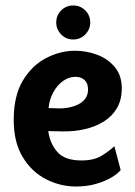

<svg xmlns="http://www.w3.org/2000/svg" viewBox="-20 -676 494 700"><path d="M257 4Q200 4 148 -22.5Q96 -49 63 -103Q30 -157 30 -239Q30 -327 63.5 -382.5Q97 -438 148.5 -464.5Q200 -491 253 -491Q295 -491 334 -476.5Q373 -462 398.5 -431.5Q424 -401 424 -354Q424 -312 406.5 -282Q389 -252 358.5 -233Q328 -214 289 -205Q250 -196 207 -197L156 -198Q162 -153 189 -122Q216 -91 277 -91Q323 -91 351 -108.5Q379 -126 397 -143L420 -56Q411 -44 388 -30Q365 -16 331.5 -6Q298 4 257 4ZM157 -282 190 -281Q209 -280 228.5 -283.5Q248 -287 264.5 -295Q281 -303 291 -316.5Q301 -330 301 -350Q301 -373 288 -384.5Q275 -396 255 -396Q231 -396 209.5 -380.5Q188 -365 174 -339Q160 -313 157 -282ZM247 -532Q221 -532 203 -550.5Q185 -569 185 -594Q185 -620 203 -638Q221 -656 247 -656Q273 -656 291 -638Q309 -620 309 -594Q309 -569 291 -550.5Q273 -532 247 -532Z"/></svg>

Font: Kreon
Style: Bold
Weight: 700
Designer: Julia Petretta
Foundry: Julia Petretta and Eli Heuer
Version: Version 2.002